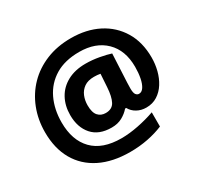

<svg xmlns="http://www.w3.org/2000/svg" viewBox="-167 -916 1230 1194"><g transform="rotate(-30 448.5 -319.0)"><path d="M852 -363Q852 -316 840.5 -271Q829 -226 806 -189.5Q783 -153 748.5 -131Q714 -109 669 -109Q632 -109 602.5 -125.5Q573 -142 558 -170H550Q529 -145 496.5 -127Q464 -109 420 -109Q329 -109 281.5 -163Q234 -217 234 -305Q234 -372 262.5 -424Q291 -476 345.5 -505.5Q400 -535 476 -535Q524 -535 573 -526Q622 -517 652 -507L642 -302Q641 -282 641 -262Q641 -229 650 -217.5Q659 -206 672 -206Q692 -206 706 -227.5Q720 -249 727 -285Q734 -321 734 -364Q734 -483 665 -550.5Q596 -618 478 -618Q375 -618 305.5 -576Q236 -534 200.5 -460Q165 -386 165 -292Q165 -164 234.5 -92.5Q304 -21 439 -21Q496 -21 561 -34Q626 -47 682 -67V35Q632 56 571.5 68Q511 80 444 80Q319 80 229.5 35.5Q140 -9 92.5 -92Q45 -175 45 -291Q45 -381 75.5 -459Q106 -537 162.5 -595Q219 -653 298.5 -685.5Q378 -718 476 -718Q587 -718 671.5 -675Q756 -632 804 -552.5Q852 -473 852 -363ZM358 -304Q358 -252 378.5 -229Q399 -206 433 -206Q479 -206 497.5 -240.5Q516 -275 520 -341L526 -434Q515 -436 504.5 -437Q494 -438 481 -438Q437 -438 410 -419Q383 -400 370.5 -369.5Q358 -339 358 -304Z"/></g></svg>

Font: Noto Sans Gujarati UI ExtraBold
Style: Regular
Weight: 800
Designer: Jelle Bosma - Monotype Design Team, Universal Thirst
Foundry: Monotype Imaging Inc.
Version: Version 2.106; ttfautohint (v1.8.4.7-5d5b)